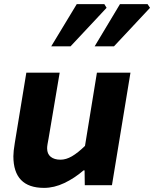

<svg xmlns="http://www.w3.org/2000/svg" viewBox="-20 -900 749 933"><path d="M45 -141Q45 -164 52 -206L108 -547H270L216 -227Q213 -211 211 -199.5Q209 -188 209 -179Q209 -152 226.5 -138Q244 -124 274 -124Q301 -124 329.5 -140.5Q358 -157 393 -191L451 -547H614L524 0H392L391 -72H386Q342 -34 292.5 -10.5Q243 13 194 13Q45 13 45 -141ZM353 -880H487L498 -862L323 -675H229ZM563 -880H697L709 -862L534 -675H440Z"/></svg>

Font: Nebula Sans Bold
Style: Regular
Weight: 700
Italic angle: -9°
Designer: Paul D. Hunt for Adobe (as Source Sans)
Foundry: Nebula Entertainment & Broadcasting LLC
Version: Version 1.010